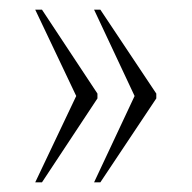

<svg xmlns="http://www.w3.org/2000/svg" viewBox="-20 -469 399 398"><path d="M175 -91 259 -270 175 -449H188L304 -275V-265L188 -91ZM53 -91 138 -270 53 -449H67L182 -275V-265L67 -91Z"/></svg>

Font: Noto Serif Tamil ExtraCondensed Thin
Style: Italic
Weight: 100
Width: 2
Italic angle: -12°
Designer: Indian Type Foundry, Tom Grace, and the Monotype Design Team
Foundry: Monotype Imaging Inc.
Version: Version 2.003; ttfautohint (v1.8.4.7-5d5b)